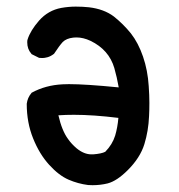

<svg xmlns="http://www.w3.org/2000/svg" viewBox="-20 -558 540 578"><path d="M60.5 -245.1V-245.6Q63 -264.2 74.2 -277.3L75.2 -278.8Q117.2 -301.8 168.9 -304.2Q177.2 -304.7 187.5 -304.7Q238.3 -304.7 337.4 -294.9Q332 -325.7 324.2 -353Q308.1 -408.2 252.4 -435.1Q230.5 -445.3 210.4 -445.3Q205.6 -445.3 200.7 -444.8Q179.7 -442.4 168.9 -431.6Q158.7 -420.4 142.6 -396Q132.3 -388.2 123 -385.7Q113.8 -383.3 107.9 -383.3Q102.1 -383.3 97.7 -383.8L75.2 -395L74.2 -396.5Q62 -410.2 62 -430.7Q62 -437 63 -439Q71.3 -465.8 97.7 -496.1Q125 -526.9 164.6 -534.2Q187 -538.1 208 -538.1Q229 -538.1 247.6 -536.1Q293 -530.8 322.8 -508.3Q351.1 -485.8 374 -457.5Q396.5 -428.7 410.6 -387.5Q424.8 -346.2 427.7 -298.8Q429.7 -271 429.7 -248.3Q429.7 -225.6 428.7 -208Q426.8 -163.6 414.6 -124Q401.9 -83 364.7 -45.9Q332 -13.2 304.2 -5.9Q282.2 -0.5 258.8 -0.5Q250 -0.5 245.1 -1Q214.8 -4.9 186.5 -17.1Q157.2 -29.8 127.9 -62Q98.6 -94.2 79.6 -141.6Q60.5 -189 60.5 -245.1ZM255.4 -93.3Q257.8 -93.3 260.3 -93.3Q285.6 -95.2 296.9 -101.1Q318.4 -123 326.7 -149.9Q334 -174.8 336.4 -203.1Q260.7 -212.4 202.6 -212.4Q177.7 -212.4 155.8 -210.9Q166.5 -164.1 185.1 -139.2Q195.3 -124.5 210.9 -111.3Q232.9 -93.3 255.4 -93.3Z"/></svg>

Font: Bakudai
Style: Bold
Weight: 700
Version: Version 1.48